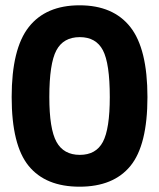

<svg xmlns="http://www.w3.org/2000/svg" viewBox="-20 -692 600 724"><path d="M536 -326Q536 -145 472 -66.5Q408 12 280 12Q152 12 88 -66.5Q24 -145 24 -326Q24 -508 88.5 -590Q153 -672 280 -672Q407 -672 471.5 -590Q536 -508 536 -326ZM281 -552Q219 -552 192.5 -502Q166 -452 166 -326Q166 -206 193 -157Q220 -108 281 -108Q342 -108 368 -157Q394 -206 394 -326Q394 -453 368 -502.5Q342 -552 281 -552Z"/></svg>

Font: TitilliumText
Style: ExtraBold
Weight: 800
Designer: Accademia di Belle Arti di Urbino and others
Foundry: Accademia di Belle Arti di Urbino and others.
Version: Version 60.001